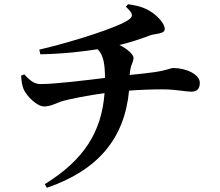

<svg xmlns="http://www.w3.org/2000/svg" viewBox="-20 -823 1040 909"><path d="M576 -791C611 -759 611 -746 591 -731C546 -696 329 -626 166 -588L171 -566C284 -568 379 -580 442 -590C470 -563 477 -518 477 -454C394 -444 243 -425 173 -425C145 -425 126 -437 95 -471L80 -465C81 -438 86 -415 92 -400C107 -368 154 -319 189 -319C218 -319 240 -332 268 -342C302 -353 398 -372 475 -382C461 -197 376 -65 192 49L202 66C447 -18 570 -170 591 -394C645 -398 700 -400 751 -400C808 -400 861 -389 885 -389C909 -389 926 -399 926 -431C926 -471 861 -501 800 -501C788 -501 771 -490 708 -481C680 -477 642 -473 594 -468C597 -519 612 -525 612 -550C612 -564 585 -591 545 -610C593 -621 635 -635 692 -656C718 -665 760 -661 760 -686C760 -710 729 -743 703 -762C674 -782 645 -795 586 -803Z"/></svg>

Font: Source Han Serif
Style: Bold
Weight: 700
Designer: Ryoko NISHIZUKA 西塚涼子 (kana & ideographs); Frank Grießhammer (Latin, Greek & Cyrillic); Wenlong ZHANG 张文龙 (bopomofo); San
Foundry: Adobe Systems Incorporated
Version: Version 1.001;PS 1.001;hotconv 16.6.54;makeotf.lib2.5.65590